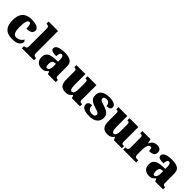

<svg xmlns="http://www.w3.org/2000/svg" viewBox="375 -2306 3863 3863"><g transform="rotate(45 2306.5 -375.0)"><path d="M304 10Q225 10 166 -15Q107 -40 74 -100.5Q41 -161 41 -267Q41 -376 76 -437.5Q111 -499 170 -525Q229 -551 302 -551Q384 -551 431 -535Q478 -519 498 -494.5Q518 -470 518 -444Q518 -424 507 -400Q496 -376 462 -359.5Q428 -343 359 -343Q359 -380 354.5 -411.5Q350 -443 339 -462.5Q328 -482 309 -482Q287 -482 271 -463Q255 -444 246 -397.5Q237 -351 237 -268Q237 -203 247 -159.5Q257 -116 278 -94Q299 -72 332 -72Q388 -72 428.5 -98Q469 -124 486 -161Q502 -153 508.5 -138.5Q515 -124 515 -110Q515 -84 493.5 -56Q472 -28 426 -9Q380 10 304 10Z M573 0V-61H584Q603 -61 617 -67.5Q631 -74 639 -89.5Q647 -105 647 -131V-643Q647 -668 634.5 -679.5Q622 -691 607 -695Q592 -699 584 -699H573V-760H842V-131Q842 -105 850 -89.5Q858 -74 872.5 -67.5Q887 -61 905 -61H916V0Z M1135 10Q1092 10 1056 -8Q1020 -26 998.5 -62.5Q977 -99 977 -155Q977 -238 1032 -277Q1087 -316 1198 -320L1279 -323V-375Q1279 -412 1273.5 -435.5Q1268 -459 1256.5 -470.5Q1245 -482 1227 -482Q1211 -482 1199.5 -470Q1188 -458 1181.5 -434.5Q1175 -411 1175 -375Q1096 -375 1057.5 -391Q1019 -407 1019 -445Q1019 -483 1049.5 -506.5Q1080 -530 1131.5 -540.5Q1183 -551 1244 -551Q1359 -551 1416.5 -513.5Q1474 -476 1474 -383V-131Q1474 -104 1479.5 -89Q1485 -74 1498 -67.5Q1511 -61 1533 -61H1537V0H1314L1289 -56H1279Q1257 -30 1237.5 -15.5Q1218 -1 1194.5 4.5Q1171 10 1135 10ZM1214 -71Q1234 -71 1249 -86Q1264 -101 1272 -128Q1280 -155 1280 -191V-262L1249 -259Q1221 -257 1205 -244.5Q1189 -232 1182 -209Q1175 -186 1175 -152Q1175 -126 1179 -107.5Q1183 -89 1192 -80Q1201 -71 1214 -71Z M1819 10Q1727 10 1688 -39.5Q1649 -89 1649 -189V-402Q1649 -431 1646 -446.5Q1643 -462 1631.5 -468.5Q1620 -475 1594 -475H1590V-536H1844V-234Q1844 -192 1849 -159.5Q1854 -127 1865.5 -108.5Q1877 -90 1898 -90Q1922 -90 1936.5 -107.5Q1951 -125 1957.5 -157.5Q1964 -190 1964 -235V-417Q1964 -444 1957.5 -456.5Q1951 -469 1939 -472Q1927 -475 1910 -475H1906V-536H2158V-121Q2158 -93 2164.5 -80Q2171 -67 2184 -64Q2197 -61 2214 -61H2226V0H1997L1969 -64H1964Q1942 -30 1907 -10Q1872 10 1819 10Z M2496 10Q2412 10 2364.5 -6Q2317 -22 2297.5 -49.5Q2278 -77 2278 -109Q2278 -138 2292 -155.5Q2306 -173 2330 -180.5Q2354 -188 2383 -188Q2383 -119 2415.5 -90Q2448 -61 2499 -61Q2547 -61 2566.5 -78Q2586 -95 2586 -117Q2586 -136 2573 -149.5Q2560 -163 2533.5 -174.5Q2507 -186 2466 -197Q2405 -215 2364.5 -237.5Q2324 -260 2304 -293.5Q2284 -327 2284 -378Q2284 -467 2348.5 -508.5Q2413 -550 2519 -550Q2588 -550 2629.5 -535.5Q2671 -521 2689.5 -499Q2708 -477 2708 -453Q2708 -417 2682 -399Q2656 -381 2599 -381Q2599 -430 2571 -455.5Q2543 -481 2502 -481Q2471 -481 2451 -469Q2431 -457 2431 -432Q2431 -414 2441.5 -400.5Q2452 -387 2478 -375.5Q2504 -364 2550 -350Q2604 -334 2645 -313Q2686 -292 2708.5 -259.5Q2731 -227 2731 -174Q2731 -92 2672 -41Q2613 10 2496 10Z M3012 10Q2920 10 2881 -39.5Q2842 -89 2842 -189V-402Q2842 -431 2839 -446.5Q2836 -462 2824.5 -468.5Q2813 -475 2787 -475H2783V-536H3037V-234Q3037 -192 3042 -159.5Q3047 -127 3058.5 -108.5Q3070 -90 3091 -90Q3115 -90 3129.5 -107.5Q3144 -125 3150.5 -157.5Q3157 -190 3157 -235V-417Q3157 -444 3150.5 -456.5Q3144 -469 3132 -472Q3120 -475 3103 -475H3099V-536H3351V-121Q3351 -93 3357.5 -80Q3364 -67 3377 -64Q3390 -61 3407 -61H3419V0H3190L3162 -64H3157Q3135 -30 3100 -10Q3065 10 3012 10Z M3456 0V-61H3461Q3484 -61 3499.5 -66Q3515 -71 3523.5 -86.5Q3532 -102 3532 -133V-407Q3532 -437 3525.5 -451.5Q3519 -466 3505 -470.5Q3491 -475 3469 -475H3465V-536H3698L3719 -443H3724Q3741 -482 3763 -505.5Q3785 -529 3814 -539Q3843 -549 3882 -549Q3941 -549 3966.5 -520.5Q3992 -492 3992 -450Q3992 -394 3951 -370Q3910 -346 3843 -346Q3843 -387 3835.5 -410Q3828 -433 3800 -433Q3782 -433 3768.5 -420Q3755 -407 3746 -384.5Q3737 -362 3732 -334.5Q3727 -307 3727 -278V-128Q3727 -99 3734.5 -84.5Q3742 -70 3756 -65.5Q3770 -61 3788 -61H3823V0Z M4186 10Q4143 10 4107 -8Q4071 -26 4049.5 -62.5Q4028 -99 4028 -155Q4028 -238 4083 -277Q4138 -316 4249 -320L4330 -323V-375Q4330 -412 4324.5 -435.5Q4319 -459 4307.5 -470.5Q4296 -482 4278 -482Q4262 -482 4250.5 -470Q4239 -458 4232.5 -434.5Q4226 -411 4226 -375Q4147 -375 4108.5 -391Q4070 -407 4070 -445Q4070 -483 4100.5 -506.5Q4131 -530 4182.5 -540.5Q4234 -551 4295 -551Q4410 -551 4467.5 -513.5Q4525 -476 4525 -383V-131Q4525 -104 4530.5 -89Q4536 -74 4549 -67.5Q4562 -61 4584 -61H4588V0H4365L4340 -56H4330Q4308 -30 4288.5 -15.5Q4269 -1 4245.5 4.5Q4222 10 4186 10ZM4265 -71Q4285 -71 4300 -86Q4315 -101 4323 -128Q4331 -155 4331 -191V-262L4300 -259Q4272 -257 4256 -244.5Q4240 -232 4233 -209Q4226 -186 4226 -152Q4226 -126 4230 -107.5Q4234 -89 4243 -80Q4252 -71 4265 -71Z"/></g></svg>

Font: Noto Serif Gujarati Black
Style: Regular
Weight: 900
Version: Version 2.102